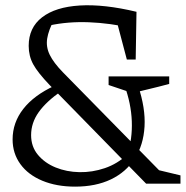

<svg xmlns="http://www.w3.org/2000/svg" viewBox="-20 -685 694 716"><path d="M525 0 165 -368Q121 -414 104 -445Q87 -476 87 -514Q87 -582 137 -620.5Q187 -659 277.5 -664.5Q368 -670 489 -641L474 -580Q390 -599 311.5 -602Q233 -605 164 -590L183 -614Q161 -573 156 -541.5Q151 -510 165.5 -480.5Q180 -451 214 -416L592 -31V0ZM260 11Q191 11 138 -11Q85 -33 56 -73Q27 -113 27 -165Q27 -228 67 -279Q107 -330 183 -365L211 -347Q153 -307 124.5 -267Q96 -227 96 -181Q96 -138 121.5 -107.5Q147 -77 187.5 -60.5Q228 -44 276 -43Q324 -42 371 -58Q418 -74 455 -109Q474 -167 471.5 -233Q469 -299 444 -367L495 -365Q523 -282 519 -213Q515 -144 482.5 -93.5Q450 -43 393.5 -16Q337 11 260 11ZM528 0V-61L653 -31V0ZM474 -338 385 -368V-400H611V-372Q570 -361 534 -352.5Q498 -344 474 -338ZM453 -463 406 -641H489L486 -463Z"/></svg>

Font: Piazzolla Thin
Style: Regular
Weight: 400
Version: Version 2.001